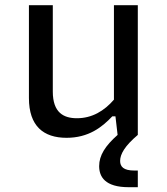

<svg xmlns="http://www.w3.org/2000/svg" viewBox="-20 -534 660 760"><path d="M94.5 -513.5V-146C94.5 -35 152 11.5 243.5 11.5C330.5 11.5 384 -30.5 424.5 -73.5H437L445.5 0C396.5 43.5 372.5 81 372.5 123.5C372.5 165.5 395.5 207 489.5 207H525.5V141H511C469.5 141 455.5 126 455.5 103C455.5 76.5 473.5 44 525.5 0V-513.5H431V-139.5C392.5 -95 344.5 -66 284.5 -66C232.5 -66 189 -87.5 189 -171.5V-513.5Z"/></svg>

Font: Monaspace Neon
Style: Regular
Weight: 400
Designer: Riley Cran & the Lettermatic Team
Foundry: Lettermatic
Version: Version 1.200 (Monaspace Neon)